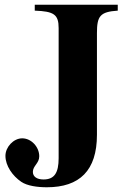

<svg xmlns="http://www.w3.org/2000/svg" viewBox="-20 -696 540 812"><path d="M478 -676H127V-651C208 -648 228 -635 228 -577V-27C228 35 210 63 164 63C136 63 119 51 119 31C119 5 146 -5 146 -35C146 -75 112 -111 74 -111C37 -111 3 -74 3 -37C3 5 33 48 70 73C95 90 138 96 178 96C317 96 390 25 390 -126V-556C390 -628 403 -646 478 -651Z"/></svg>

Font: XITS Math
Style: Bold
Weight: 700
Designer: MicroPress Inc., with final additions and corrections provided by Coen Hoffman, Elsevier (retired)
Version: Version 1.105